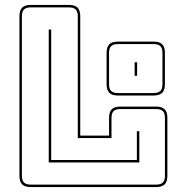

<svg xmlns="http://www.w3.org/2000/svg" viewBox="-20 -750 735 780"><path d="M105 10Q81 10 70 -1Q59 -12 59 -36V-684Q59 -708 70 -719Q81 -730 105 -730H260Q284 -730 295 -719Q306 -708 306 -684V-199H423V-271Q423 -295 434 -306Q445 -317 469 -317H614Q638 -317 649 -306Q660 -295 660 -271V-36Q660 -12 649 -1Q638 10 614 10ZM614 0Q633 0 641.5 -8.5Q650 -17 650 -36V-271Q650 -290 641.5 -298.5Q633 -307 614 -307H469Q450 -307 441.5 -298.5Q433 -290 433 -271V-189H296V-684Q296 -703 287.5 -711.5Q279 -720 260 -720H105Q86 -720 77.5 -711.5Q69 -703 69 -684V-36Q69 -17 77.5 -8.5Q86 0 105 0ZM178 -90V-630H188V-100H536V-217H546V-90ZM650 -408Q650 -384 639 -373Q628 -362 604 -362H459Q435 -362 424 -373Q413 -384 413 -408V-535Q413 -559 424 -570Q435 -581 459 -581H604Q628 -581 639 -570Q650 -559 650 -535ZM604 -372Q623 -372 631.5 -380.5Q640 -389 640 -408V-535Q640 -554 631.5 -562.5Q623 -571 604 -571H459Q440 -571 431.5 -562.5Q423 -554 423 -535V-408Q423 -389 431.5 -380.5Q440 -372 459 -372ZM527 -442V-497H537V-442Z"/></svg>

Font: Bungee Outline
Style: Regular
Weight: 400
Designer: David Jonathan Ross
Foundry: David Jonathan Ross
Version: Version 1.000;PS 1.0;hotconv 1.0.72;makeotf.lib2.5.5900